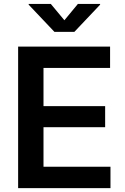

<svg xmlns="http://www.w3.org/2000/svg" viewBox="-20 -967 645 987"><path d="M73.2 0V-727.5H545.9V-617.7H203.6V-421.4H520.5V-313H203.6V-109.9H547.9V0ZM241.2 -946.8 311 -862.8 380.4 -946.8H494.6V-942.9L362.3 -803.2H259.8L127.4 -942.9V-946.8Z"/></svg>

Font: Inter SemiBold
Style: Regular
Weight: 600
Designer: Rasmus Andersson
Foundry: rsms
Version: Version 4.001;git-9221beed3